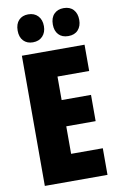

<svg xmlns="http://www.w3.org/2000/svg" viewBox="-100 -983 644 1037"><g transform="rotate(-10 221.5 -464.0)"><path d="M402.8 0H59.1V-713.9H402.8V-569.8H229V-440.9H390.1V-296.9H229V-146H402.8ZM60.1 -851.1Q60.1 -887.7 79.3 -908Q98.6 -928.2 130.9 -928.2Q164.6 -928.2 184.3 -907.2Q204.1 -886.2 204.1 -851.1Q204.1 -816.9 184.3 -795.9Q164.6 -774.9 130.9 -774.9Q98.6 -774.9 79.3 -795.2Q60.1 -815.4 60.1 -851.1ZM252.9 -851.1Q252.9 -887.7 272.7 -908Q292.5 -928.2 325.2 -928.2Q359.9 -928.2 378.9 -907.2Q397.9 -886.2 397.9 -851.1Q397.9 -816.9 378.9 -795.9Q359.9 -774.9 325.2 -774.9Q291 -774.9 272 -795.4Q252.9 -815.9 252.9 -851.1Z"/></g></svg>

Font: Open Sans Condensed ExtraBold
Style: Regular
Weight: 800
Width: 3
Designer: Monotype Design Team
Foundry: Monotype Imaging Inc.
Version: Version 3.000; ttfautohint (v1.8.4)